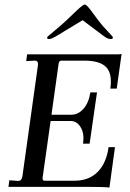

<svg xmlns="http://www.w3.org/2000/svg" viewBox="-20 -842 585 865"><path d="M359.9 -568.8H255.9Q246.1 -568.8 244.1 -555.2L211.9 -325.2H301.8Q332.5 -325.2 356.2 -352.1Q379.9 -378.9 387.2 -425.8H417L383.8 -194.8H354Q360.8 -238.8 344 -267.8Q327.1 -296.9 297.9 -296.9H208L171.9 -41Q170.9 -27.8 180.2 -27.8H315.9Q379.9 -27.8 419.4 -66.9Q459 -106 469.2 -179.2H498L473.1 2.9Q450.2 0 387.2 0H18.1L22 -29.8L62 -26.9Q78.1 -26.9 81.1 -48.8L150.9 -547.9Q153.8 -568.8 136.2 -568.8L98.1 -566.9L102.1 -597.2H509.8Q522.9 -597.2 527.8 -599.1L505.9 -442.9H477.1Q486.8 -508.8 459 -538.8Q431.2 -568.8 359.9 -568.8ZM191.9 -672.9Q191.9 -675.8 224.6 -702.6Q257.3 -729.5 277.8 -749L328.1 -796.9Q355 -821.8 362.1 -821.8Q369.1 -821.8 388.2 -796.9L423.8 -749Q440.9 -726.1 464.8 -701.4Q488.8 -676.8 488.8 -673.8Q488.8 -666 477.5 -666Q466.3 -666 449.2 -678.2L352.1 -751L231.9 -678.2Q210 -666 200.9 -666Q191.9 -666 191.9 -672.9Z"/></svg>

Font: Unna-Italic
Style: Italic
Weight: 400
Italic angle: -8°
Designer: Jorge de Buen U.
Foundry: Omnibus-Type
Version: Version 2.006;PS 002.006;hotconv 1.0.70;makeotf.lib2.5.58329